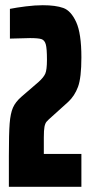

<svg xmlns="http://www.w3.org/2000/svg" viewBox="-20 -716 346 736"><path d="M62 -345 128 -402Q147 -419 153.5 -433.5Q160 -448 160 -487Q160 -530 155.5 -546Q151 -562 139 -566Q127 -570 95 -570L18 -568V-682Q43 -687 78.5 -691.5Q114 -696 144 -696Q193 -696 222.5 -685.5Q252 -675 272 -631.5Q292 -588 292 -496Q292 -418 279 -383Q266 -348 241 -325L180 -270Q164 -256 158.5 -249.5Q153 -243 150.5 -230Q148 -217 148 -189V-126H292V0H14V-118Q14 -204 17 -242.5Q20 -281 29.5 -303Q39 -325 62 -345Z"/></svg>

Font: Saira Ultra Condensed Black
Style: Regular
Weight: 900
Width: 1
Designer: Hector Gatti with collaboration of the Omnibus-Type team
Foundry: Omnibus-Type
Version: Version 1.001; ttfautohint (v1.8)